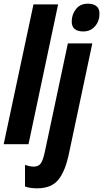

<svg xmlns="http://www.w3.org/2000/svg" viewBox="-29 -784 561 1044"><path d="M153 -760H287L126 0H-9ZM361 -667Q361 -705 384 -734.5Q407 -764 449 -764Q479 -764 495.5 -750.5Q512 -737 512 -710Q512 -669 487.5 -641Q463 -613 424 -613Q361 -613 361 -667ZM107 230V112Q115 116 129.5 119Q144 122 154 122Q181 122 193.5 103.5Q206 85 216 36L340 -548H473L347 46Q327 145 289 192.5Q251 240 173 240Q133 240 107 230Z"/></svg>

Font: Noto Sans Display Ex Bold Cond
Style: Italic
Weight: 800
Width: 3
Italic angle: -12°
Designer: Monotype Design team
Foundry: Monotype Imaging Inc.
Version: Version 1.000